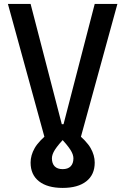

<svg xmlns="http://www.w3.org/2000/svg" viewBox="-20 -713 626 959"><path d="M293 225.6V131.8Q319.3 131.8 333 117.7Q346.7 103.5 346.7 77.6Q346.7 58.6 331.5 34.9Q316.4 11.2 274.9 -33.7L356 -54.2Q412.1 -9.3 432.6 26.6Q453.1 62.5 453.1 99.1Q453.1 159.7 411.1 192.6Q369.1 225.6 293 225.6ZM293 225.6Q216.8 225.6 174.8 192.6Q132.8 159.7 132.8 99.1Q132.8 62.5 153.3 26.6Q173.8 -9.3 230 -54.2L311 -33.7Q269.5 11.2 254.4 34.9Q239.3 58.6 239.3 77.6Q239.3 103.5 252.9 117.7Q266.6 131.8 293 131.8ZM210 0 19.5 -693.4H132.8L288.6 -92.8H297.4L453.1 -693.4H566.4L376 0L293.5 -29.3Z"/></svg>

Font: Cascadia Mono Medium
Style: Regular
Weight: 500
Monospace: yes
Designer: Aaron Bell
Foundry: Saja Typeworks
Version: Version 2407.024